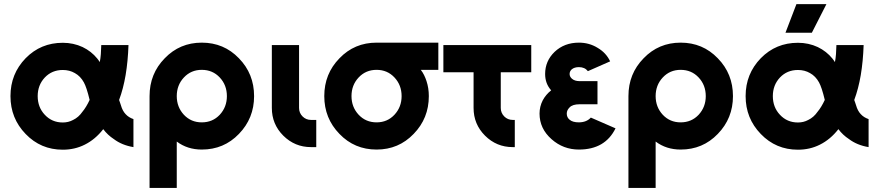

<svg xmlns="http://www.w3.org/2000/svg" viewBox="-20 -721 4313 941"><path d="M287.7 -511.3Q179.7 -511.3 105.7 -435.7Q31.3 -359 31.3 -250Q31.3 -141 105.7 -64.3Q179.7 12.7 287.7 12.7Q346.3 12.7 395.3 -12Q447 -37.7 486 -88Q507.7 -59 538 -39.3Q577.7 -9.3 634 0V-137.3Q610.3 -145.3 595.3 -162Q580.3 -178 572.7 -204.7Q571.7 -208.3 569.3 -215Q567 -221.7 563.7 -231Q584.3 -286 595.7 -353.3Q607 -420.7 609.7 -500H476.3Q475.7 -476.7 474.2 -455.8Q472.7 -435 469 -416.7Q466.3 -421.7 463 -425.7Q459.7 -429.7 456.7 -434Q427.7 -469.7 385 -490.3Q340 -511.3 287.7 -511.3ZM287.7 -378Q321 -378 347 -362.7Q374.3 -347.7 391 -317.3Q404.3 -293.7 419.3 -231.3Q411.3 -214 402.3 -199.2Q393.3 -184.3 384.3 -173.7Q365.3 -146 338 -133Q315.3 -120.7 287.7 -120.7Q234.7 -120.7 199.7 -158.3Q164.7 -195.3 164.7 -250Q164.7 -304 199.7 -341.3Q234.7 -378 287.7 -378Z M968.8 -378.7Q1022 -378.7 1057 -341.3Q1092 -304 1092 -249.9Q1092 -196.3 1057 -158.5Q1022 -121.3 968.8 -121.3Q916.3 -121.3 881.3 -158.5Q846.3 -196.3 846.3 -249.9Q846.3 -304 881.3 -341.3Q916.3 -378.7 968.8 -378.7ZM969 -512Q861 -512 787.3 -435.3Q713 -359.6 713 -250V200H846.3V-27.3Q898.3 12 969 12Q1077.3 12 1151 -64.7Q1225.3 -141.3 1225.3 -249.8Q1225.3 -359.3 1151 -435.3Q1077.3 -512 969 -512Z M1312.3 -500V-192Q1312.3 -112.3 1368.3 -56.3Q1424.8 0 1504.3 0H1530V-133.3H1504.3Q1479.9 -133.3 1462.8 -150.4Q1445.7 -167.6 1445.7 -192V-500Z M1825.7 -512Q1717.3 -512 1643.7 -435.3Q1569.3 -359.3 1569.3 -250Q1569.3 -141 1643.7 -64.7Q1717.3 12 1825.7 12Q1933.7 12 2007.3 -64.7Q2081.7 -141 2081.7 -250Q2081.7 -289.3 2070.3 -323.7Q2065.3 -339 2058.5 -352.8Q2051.7 -366.7 2042.3 -378.7H2128.3V-512ZM1825.7 -378.7Q1878.3 -378.7 1913.3 -341.3Q1948.3 -304 1948.3 -250Q1948.3 -196.3 1913.3 -158.7Q1878.3 -121.3 1825.7 -121.3Q1772.7 -121.3 1737.7 -158.7Q1702.7 -196.3 1702.7 -250Q1702.7 -304 1737.7 -341.3Q1772.7 -378.7 1825.7 -378.7Z M2153 -500V-366.7H2301V-192Q2301 -112.3 2357 -56.3Q2413.4 0 2493 0H2503V-133.3H2493Q2468.3 -133.3 2451.3 -150.4Q2434.3 -167.6 2434.3 -192V-366.7H2583.7V-500Z M2908.3 -323.3H2820.7Q2796.7 -323.3 2783 -335.3Q2771.7 -345.3 2771.7 -358.3Q2771.7 -372 2782.3 -381.3Q2795.3 -392 2817.3 -392Q2846 -392 2861.3 -372.3L2970.3 -420.3Q2960.7 -441 2945.3 -457.7Q2930 -474.3 2908.7 -486.7Q2867.7 -512 2817.3 -512Q2745.7 -512 2698 -466.7Q2651.7 -422 2651.7 -358.3Q2651.7 -311.3 2681.3 -278.3Q2655.3 -257.7 2640 -229.3Q2624.3 -198.7 2624.3 -164.3Q2624.3 -90.7 2683.3 -38.7Q2740.7 12 2817.3 12Q2945.7 12 2996.7 -92L2875.7 -144.7Q2855 -121.7 2817.3 -121.3Q2787 -121.3 2772 -134Q2757.7 -145.3 2757.7 -164.3Q2757.7 -173 2761.2 -180.3Q2764.7 -187.7 2771.3 -194.3Q2785.7 -210 2820.7 -210H2908.3Z M3315.8 -378.7Q3369 -378.7 3404 -341.3Q3439 -304 3439 -249.9Q3439 -196.3 3404 -158.5Q3369 -121.3 3315.8 -121.3Q3263.3 -121.3 3228.3 -158.5Q3193.3 -196.3 3193.3 -249.9Q3193.3 -304 3228.3 -341.3Q3263.3 -378.7 3315.8 -378.7ZM3316 -512Q3208 -512 3134.3 -435.3Q3060 -359.6 3060 -250V200H3193.3V-27.3Q3245.3 12 3316 12Q3424.3 12 3498 -64.7Q3572.3 -141.3 3572.3 -249.8Q3572.3 -359.3 3498 -435.3Q3424.3 -512 3316 -512Z M3890.7 -511.3Q3782.7 -511.3 3708.7 -435.7Q3634.3 -359 3634.3 -250Q3634.3 -141 3708.7 -64.3Q3782.7 12.7 3890.7 12.7Q3949.3 12.7 3998.3 -12Q4050 -37.7 4089 -88Q4110.7 -59 4141 -39.3Q4180.7 -9.3 4237 0V-137.3Q4213.3 -145.3 4198.3 -162Q4183.3 -178 4175.7 -204.7Q4174.7 -208.3 4172.3 -215Q4170 -221.7 4166.7 -231Q4187.3 -286 4198.7 -353.3Q4210 -420.7 4212.7 -500H4079.3Q4078.7 -476.7 4077.2 -455.8Q4075.7 -435 4072 -416.7Q4069.3 -421.7 4066 -425.7Q4062.7 -429.7 4059.7 -434Q4030.7 -469.7 3988 -490.3Q3943 -511.3 3890.7 -511.3ZM3890.7 -378Q3924 -378 3950 -362.7Q3977.3 -347.7 3994 -317.3Q4007.3 -293.7 4022.3 -231.3Q4014.3 -214 4005.3 -199.2Q3996.3 -184.3 3987.3 -173.7Q3968.3 -146 3941 -133Q3918.3 -120.7 3890.7 -120.7Q3837.7 -120.7 3802.7 -158.3Q3767.7 -195.3 3767.7 -250Q3767.7 -304 3802.7 -341.3Q3837.7 -378 3890.7 -378ZM3829.7 -560.7H3959L4030.3 -700.7H3883.3Z"/></svg>

Font: Unageo Variable
Style: Regular
Weight: 300
Designer: Richard Sepsi
Foundry: Richard Sepsi
Version: Version 2.200